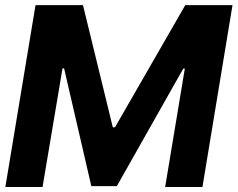

<svg xmlns="http://www.w3.org/2000/svg" viewBox="-20 -748 950 768"><path d="M122.1 -727.5H311.9L431.2 -238.9H440L721.1 -727.5H910L789.8 0H640.6L719.3 -473.6H713.1L447.3 -3.5H345.3L236.3 -474.8H230.1L150.2 0H1.4Z"/></svg>

Font: Inter Tight
Style: Italic
Weight: 400
Italic angle: -9.39999°
Designer: Rasmus Andersson
Foundry: rsms
Version: Version 3.002